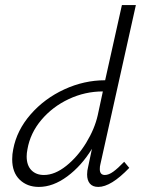

<svg xmlns="http://www.w3.org/2000/svg" viewBox="-20 -731 555 756"><path d="M469 -94 489 -70Q417 5 367 5Q345 5 334 -8Q323 -21 323 -44Q323 -59 327 -74L342 -145Q301 -78 245 -36.5Q189 5 133 5Q87 5 57.5 -23.5Q28 -52 28 -104Q28 -124 32 -143Q46 -218 100.5 -280.5Q155 -343 233 -379Q311 -415 394 -415L460 -711H515L375 -83Q373 -76 373 -65Q373 -42 393 -42Q408 -42 426 -55Q444 -68 469 -94ZM365 -278 385 -371Q315 -371 251 -341Q187 -311 143 -259Q99 -207 88 -143Q85 -128 85 -115Q85 -80 103.5 -61Q122 -42 153 -42Q196 -42 241 -78Q286 -114 319.5 -169Q353 -224 365 -278Z"/></svg>

Font: Ysabeau Infant Semilight
Style: Italic
Weight: 300
Italic angle: -12°
Designer: Christian Thalmann (Catharsis Fonts)
Version: Version 0.003